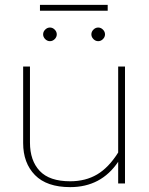

<svg xmlns="http://www.w3.org/2000/svg" viewBox="-20 -753 613 788"><path d="M144 -733H422V-709H144ZM185 -640Q196 -640 204.5 -631.5Q213 -623 213 -612Q213 -601 204.5 -592.5Q196 -584 185 -584Q174 -584 165.5 -592.5Q157 -601 157 -612Q157 -623 165.5 -631.5Q174 -640 185 -640ZM383 -640Q394 -640 402.5 -631.5Q411 -623 411 -612Q411 -601 402.5 -592.5Q394 -584 383 -584Q372 -584 363.5 -592.5Q355 -601 355 -612Q355 -623 363.5 -631.5Q372 -640 383 -640ZM465 -127V-480H493V0H465V-89Q395 15 268 15Q172 15 123.5 -34.5Q75 -84 75 -166V-480H103V-168Q103 -94 143 -51.5Q183 -9 268 -9Q331 -9 378.5 -37Q426 -65 465 -127Z"/></svg>

Font: Prompt Thin
Style: Regular
Weight: 100
Designer: Katatrad Team
Foundry: CadsonDemak
Version: Version 1.030